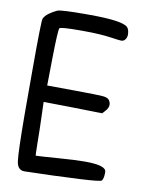

<svg xmlns="http://www.w3.org/2000/svg" viewBox="-86 -833 682 894"><g transform="rotate(10 255.0 -385.5)"><path d="M113.3 -764.6Q133.8 -771.5 245.1 -771.5H262.7Q419.9 -771.5 445.3 -746.1Q455.1 -736.3 456.1 -714.8Q457 -698.2 448.2 -687.5Q441.4 -678.7 429.7 -678.7Q419.9 -678.7 380.9 -684.6Q327.1 -692.4 249 -692.4H231.4Q145.5 -692.4 136.7 -685.5Q130.9 -675.8 128.9 -544.9L127 -413.1L267.6 -412.1Q370.1 -411.1 389.6 -409.2Q412.1 -407.2 419.9 -398.4Q428.7 -386.7 428.7 -375Q428.7 -359.4 414.1 -343.8L402.3 -331.1L401.4 -330.1H400.4L260.7 -333L124 -335L127.9 -209Q128.9 -175.8 128.9 -145.5Q128.9 -113.3 129.9 -96.7L130.9 -82Q147.5 -82 239.3 -88.9Q315.4 -94.7 362.3 -94.7Q462.9 -94.7 462.9 -63.5V-57.6Q462.9 -31.2 454.1 -21.5Q448.2 -15.6 357.4 -10.7Q233.4 -4.9 225.6 -4.9Q133.8 -2 126 -2Q118.2 -2 106.9 -1.5Q95.7 -1 91.8 -1Q58.6 -1 53.7 -43Q47.9 -83 46.9 -264.6V-364.3V-474.6Q46.9 -703.1 51.8 -715.8Q58.6 -730.5 76.2 -743.2Q93.8 -755.9 113.3 -764.6Z"/></g></svg>

Font: sage sans
Style: Regular
Weight: 400
Version: Version 001.032